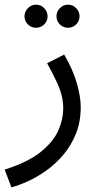

<svg xmlns="http://www.w3.org/2000/svg" viewBox="-45 -573 432 823"><path d="M4 230 -25 154Q76 122 130.5 77.5Q185 33 205.5 -15Q226 -63 226 -107Q226 -135 220 -161Q214 -187 199 -220Q184 -253 157 -302L230 -339Q268 -274 284.5 -216Q301 -158 301 -114Q301 -51 280.5 0Q260 51 226.5 90.5Q193 130 153.5 158Q114 186 74.5 204Q35 222 4 230ZM247 -454Q226 -454 211.5 -468.5Q197 -483 197 -503Q197 -523 211.5 -538Q226 -553 247 -553Q267 -553 281.5 -538Q296 -523 296 -503Q296 -483 281.5 -468.5Q267 -454 247 -454ZM110 -454Q89 -454 74.5 -468.5Q60 -483 60 -503Q60 -523 74.5 -538Q89 -553 110 -553Q130 -553 144.5 -538Q159 -523 159 -503Q159 -483 144.5 -468.5Q130 -454 110 -454Z"/></svg>

Font: Noto IKEA Arabic
Style: Regular
Weight: 400
Designer: Monotype Design Team
Foundry: Monotype Imaging Inc.
Version: Version 1.200